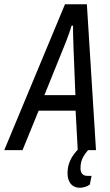

<svg xmlns="http://www.w3.org/2000/svg" viewBox="-63 -707 520 904"><path d="M-43 0 243 -687H346L389 0H303L293 -186H119L43 0ZM146 -259H292L283 -485Q283 -494 282.5 -506.5Q282 -519 281.5 -533.5Q281 -548 281 -561.5Q281 -575 281 -586H274Q270 -572 263.5 -553.5Q257 -535 250 -516.5Q243 -498 237 -484ZM314 177Q297 177 284 170Q271 163 263 147.5Q255 132 255 108Q255 82 263 60Q271 38 284.5 20Q298 2 312 -12H361L360 -8Q346 4 331 28Q316 52 316 85Q316 102 324 111.5Q332 121 349 121H368L360 162Q349 170 336 173.5Q323 177 314 177Z"/></svg>

Font: Archivo ExtraCondensed
Style: Italic
Weight: 400
Width: 2
Italic angle: -10°
Designer: Hector Gatti
Foundry: Omnibus-Type
Version: Version 2.001